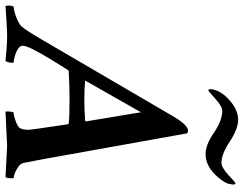

<svg xmlns="http://www.w3.org/2000/svg" viewBox="-124 -754 870 685"><g transform="rotate(90 310.5 -412.0)"><path d="M-9.8 2.9Q-11.7 -2.9 -11.7 -3.9Q-11.7 -26.4 -5.9 -26.4Q2 -26.4 16.6 -30.8Q31.2 -35.2 45.4 -42.5Q59.6 -49.8 64.5 -56.6Q71.3 -64.5 83.5 -83.5Q95.7 -102.5 113.3 -132.8L383.8 -595.7Q415 -648.4 434.6 -648.4Q440.4 -648.4 444.3 -644.5L536.1 -132.8L549.8 -61.5Q551.8 -51.8 562 -43.9Q572.3 -36.1 584.5 -31.2Q596.7 -26.4 602.5 -26.4Q604.5 -26.4 604.5 -20.5Q604.5 -3.9 600.6 2.9L489.3 -2.9Q478.5 -2.9 367.2 2.9Q366.2 2 366.2 -2.9Q366.2 -26.4 372.1 -26.4Q381.8 -26.4 401.4 -33.7Q420.9 -41 425.8 -48.8Q431.6 -60.5 431.6 -78.1Q431.6 -83 426.8 -117.7Q421.9 -152.3 412.1 -217.8Q412.1 -222.7 407.2 -222.7Q389.6 -225.6 315.4 -225.6Q279.3 -225.6 223.6 -222.7Q218.8 -222.7 217.8 -218.8Q216.8 -216.8 203.6 -196.3Q190.4 -175.8 173.8 -147.9Q157.2 -120.1 144.5 -95.2Q131.8 -70.3 131.8 -58.6Q131.8 -48.8 143.1 -41.5Q154.3 -34.2 168.5 -30.3Q182.6 -26.4 190.4 -26.4Q192.4 -26.4 192.4 -21.5Q192.4 -8.8 186.5 2.9Q175.8 2 147.9 -0.5Q120.1 -2.9 96.7 -2.9Q81.1 -2.9 59.1 -1.5Q37.1 0 18.1 1Q-1 2 -9.8 2.9ZM327.1 -278.3Q355.5 -278.3 397.5 -281.2Q401.4 -281.2 401.4 -285.2L384.8 -385.7Q377.9 -425.8 374 -449.7Q370.1 -473.6 369.1 -480.5L255.9 -281.2Q285.2 -278.3 327.1 -278.3ZM518.6 -710.9Q484.4 -710.9 441.4 -741.2Q397.5 -770.5 364.3 -770.5Q348.6 -770.5 321.3 -746.1Q293 -720.7 291 -720.7Q284.2 -720.7 288.1 -739.3Q293 -760.7 311.5 -782.2Q353.5 -827.1 395.5 -827.1Q427.7 -827.1 472.7 -797.9Q517.6 -767.6 549.8 -767.6Q565.4 -767.6 593.8 -793Q619.1 -817.4 622.1 -817.4Q629.9 -817.4 625 -797.9Q624 -782.2 600.6 -754.9Q562.5 -710.9 518.6 -710.9Z"/></g></svg>

Font: Crimson Text SemiBold
Style: Italic
Weight: 600
Italic angle: -11°
Designer: Sebastian Kosch
Foundry: Sebastian Kosch
Version: Version 1.100; ttfautohint (v1.8.4)